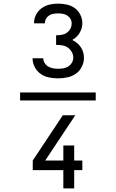

<svg xmlns="http://www.w3.org/2000/svg" viewBox="-20 -873 640 1061"><path d="M301 -440Q276 -440 251 -445Q226 -450 205 -464.5Q184 -479 172 -502Q160 -525 160 -550Q160 -550 160 -550.5Q160 -551 160 -551H219Q219 -551 219 -551Q219 -551 219 -551Q219 -537 227 -524.5Q235 -512 247 -505Q259 -498 273 -495.5Q287 -493 301 -493Q316 -493 330.5 -495.5Q345 -498 357.5 -506Q370 -514 377.5 -527Q385 -540 385 -554Q385 -571 376.5 -586Q368 -601 354 -610.5Q340 -620 323 -622.5Q306 -625 290 -625V-678Q305 -678 320.5 -680.5Q336 -683 348.5 -691.5Q361 -700 368.5 -714Q376 -728 376 -743Q376 -757 369.5 -768.5Q363 -780 352 -787Q341 -794 328 -796.5Q315 -799 301 -799Q289 -799 276 -797Q263 -795 252 -788Q241 -781 234.5 -769.5Q228 -758 228 -745Q228 -745 228 -744.5Q228 -744 228 -744H168Q168 -745 168 -745Q168 -745 168 -746Q168 -770 179.5 -792Q191 -814 210.5 -828Q230 -842 253.5 -847.5Q277 -853 301 -853Q326 -853 350 -847.5Q374 -842 393.5 -828Q413 -814 424 -791.5Q435 -769 435 -744Q435 -730 431 -716.5Q427 -703 419.5 -690.5Q412 -678 401.5 -668.5Q391 -659 379 -652Q393 -646 405 -636Q417 -626 426 -613Q435 -600 439.5 -584.5Q444 -569 444 -553Q444 -528 432 -504Q420 -480 399 -465.5Q378 -451 352.5 -445.5Q327 -440 301 -440ZM509 -318H91V-362H509ZM330 168V67H161V14L327 -236H396L263 -36L230 14H330V-69H390V14H435V67H390V168Z"/></svg>

Font: Iosevka Aile Custom Light
Style: Regular
Weight: 300
Designer: Belleve Invis
Foundry: Belleve Invis
Version: Version 17.0.2; ttfautohint (v1.8.3)